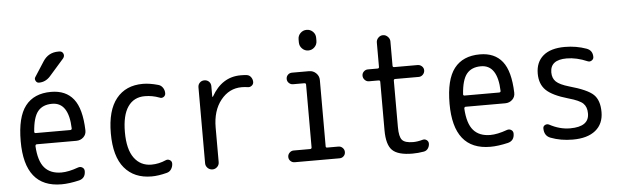

<svg xmlns="http://www.w3.org/2000/svg" viewBox="-49 -933 3597 1115"><g transform="rotate(-5 1750.0 -375.0)"><path d="M254.9 -460.9Q200.2 -460.9 171.9 -426.3Q143.6 -391.6 137.7 -307.6Q137.7 -299.8 146.5 -299.8H346.7Q355.5 -299.8 356.4 -307.6Q351.6 -460.9 254.9 -460.9ZM269.5 9.8Q54.7 9.8 54.7 -259.8Q54.7 -400.4 105 -465.3Q155.3 -530.3 254.9 -530.3Q340.8 -530.3 385.7 -473.6Q430.7 -417 434.6 -291Q435.5 -266.6 418.5 -250.5Q401.4 -234.4 377 -234.4H146.5Q138.7 -234.4 137.7 -224.6Q142.6 -136.7 176.8 -97.7Q210.9 -58.6 275.4 -58.6Q316.4 -58.6 373 -79.1Q386.7 -84 398.4 -76.7Q410.2 -69.3 410.2 -54.7Q410.2 -13.7 373 -3.9Q314.5 9.8 269.5 9.8ZM317.4 -759.8H323.2Q339.8 -759.8 346.2 -745.6Q352.5 -731.4 341.8 -717.8L255.9 -620.1Q228.5 -589.8 190.4 -589.8Q177.7 -589.8 171.4 -602.1Q165 -614.3 171.9 -624L228.5 -711.9Q259.8 -759.8 317.4 -759.8Z M794.9 9.8Q693.4 9.8 636.7 -57.6Q580.1 -125 580.1 -259.8Q580.1 -393.6 635.3 -461.9Q690.4 -530.3 790 -530.3Q829.1 -530.3 877.9 -516.6Q894.5 -512.7 904.8 -498Q915 -483.4 915 -464.8Q915 -451.2 903.8 -443.8Q892.6 -436.5 879.9 -442.4Q838.9 -458 794.9 -458Q731.4 -458 696.8 -408.2Q662.1 -358.4 662.1 -259.8Q662.1 -159.2 699.2 -108.9Q736.3 -58.6 799.8 -58.6Q842.8 -58.6 884.8 -77.1Q896.5 -82 908.2 -75.2Q919.9 -68.4 919.9 -54.7Q919.9 -37.1 910.2 -22Q900.4 -6.8 882.8 -2.9Q834 9.8 794.9 9.8Z M1150.4 0Q1133.8 0 1122.1 -11.7Q1110.4 -23.4 1110.4 -39.1V-482.4Q1110.4 -498 1121.1 -508.8Q1131.8 -519.5 1147.9 -519.5Q1164.1 -519.5 1174.8 -508.8Q1185.5 -498 1185.5 -482.4V-420.9Q1185.5 -419.9 1186.5 -419.9Q1188.5 -419.9 1189.5 -420.9Q1251 -530.3 1360.4 -530.3Q1384.8 -530.3 1396.5 -528.3Q1411.1 -526.4 1420.4 -513.7Q1429.7 -501 1429.7 -485.4Q1429.7 -472.7 1419.4 -464.4Q1409.2 -456.1 1396.5 -458Q1378.9 -460.9 1360.4 -460.9Q1287.1 -460.9 1238.3 -399.9Q1189.5 -338.9 1189.5 -240.2V-39.1Q1189.5 -22.5 1177.7 -11.2Q1166 0 1150.4 0Z M1628.9 0Q1615.2 0 1605 -9.8Q1594.7 -19.5 1594.7 -33.7Q1594.7 -47.9 1605 -58.1Q1615.2 -68.4 1628.9 -68.4H1724.6Q1733.4 -68.4 1734.4 -76.2V-443.4Q1734.4 -452.1 1724.6 -452.1H1659.2Q1645.5 -452.1 1635.3 -461.9Q1625 -471.7 1625 -485.8Q1625 -500 1634.8 -509.8Q1644.5 -519.5 1659.2 -519.5H1758.8Q1782.2 -519.5 1799.3 -502.9Q1816.4 -486.3 1816.4 -462.9V-76.2Q1816.4 -68.4 1824.2 -68.4H1890.6Q1904.3 -68.4 1914.6 -58.1Q1924.8 -47.9 1924.8 -33.7Q1924.8 -19.5 1915 -9.8Q1905.3 0 1890.6 0ZM1713.9 -709Q1713.9 -730.5 1729 -745.1Q1744.1 -759.8 1765.1 -759.8Q1786.1 -759.8 1801.3 -745.1Q1816.4 -730.5 1816.4 -709V-691.4Q1816.4 -669.9 1801.3 -654.8Q1786.1 -639.6 1765.1 -639.6Q1744.1 -639.6 1729 -654.8Q1713.9 -669.9 1713.9 -691.4Z M2099.6 -430.7Q2085.9 -430.7 2075.7 -441.4Q2065.4 -452.1 2065.4 -466.3Q2065.4 -480.5 2075.7 -490.2Q2085.9 -500 2099.6 -500H2156.2Q2165 -500 2165 -508.8V-650.4Q2165 -667 2176.8 -678.7Q2188.5 -690.4 2204.1 -690.4Q2219.7 -690.4 2231.9 -678.2Q2244.1 -666 2244.1 -650.4V-508.8Q2244.1 -500 2252.9 -500H2389.6Q2403.3 -500 2414.1 -490.2Q2424.8 -480.5 2424.8 -466.3Q2424.8 -452.1 2414.6 -441.4Q2404.3 -430.7 2389.6 -430.7H2252.9Q2244.1 -430.7 2244.1 -421.9V-150.4Q2244.1 -94.7 2260.7 -75.7Q2277.3 -56.6 2325.2 -56.6Q2350.6 -56.6 2381.8 -65.4Q2394.5 -68.4 2404.8 -60.5Q2415 -52.7 2415 -40Q2415 -24.4 2406.2 -11.7Q2397.5 1 2381.8 3.9Q2348.6 9.8 2315.4 9.8Q2231.4 9.8 2198.2 -22.5Q2165 -54.7 2165 -139.6V-421.9Q2165 -430.7 2156.2 -430.7Z M2754.9 -460.9Q2700.2 -460.9 2671.9 -426.3Q2643.6 -391.6 2637.7 -307.6Q2637.7 -299.8 2646.5 -299.8H2846.7Q2855.5 -299.8 2856.4 -307.6Q2851.6 -460.9 2754.9 -460.9ZM2769.5 9.8Q2554.7 9.8 2554.7 -259.8Q2554.7 -400.4 2605 -465.3Q2655.3 -530.3 2754.9 -530.3Q2840.8 -530.3 2885.7 -473.6Q2930.7 -417 2934.6 -291Q2935.5 -266.6 2918.5 -250.5Q2901.4 -234.4 2877 -234.4H2646.5Q2638.7 -234.4 2637.7 -224.6Q2642.6 -136.7 2676.8 -97.7Q2710.9 -58.6 2775.4 -58.6Q2816.4 -58.6 2873 -79.1Q2886.7 -84 2898.4 -76.7Q2910.2 -69.3 2910.2 -54.7Q2910.2 -13.7 2873 -3.9Q2814.5 9.8 2769.5 9.8Z M3245.1 -230.5Q3153.3 -256.8 3116.7 -292.5Q3080.1 -328.1 3080.1 -389.6Q3080.1 -456.1 3123.5 -493.2Q3167 -530.3 3250 -530.3Q3316.4 -530.3 3376 -508.8Q3410.2 -496.1 3410.2 -458Q3410.2 -445.3 3398.9 -438Q3387.7 -430.7 3376 -435.5Q3312.5 -462.9 3254.9 -462.9Q3159.2 -462.9 3159.2 -389.6Q3159.2 -355.5 3180.2 -335.4Q3201.2 -315.4 3254.9 -299.8Q3360.4 -270.5 3395 -237.3Q3429.7 -204.1 3429.7 -135.3Q3429.7 -66.4 3382.8 -28.3Q3335.9 9.8 3250 9.8Q3179.7 9.8 3121.1 -12.7Q3085 -26.4 3085 -70.3Q3085 -83 3096.7 -88.9Q3108.4 -94.7 3120.1 -88.9Q3179.7 -56.6 3240.2 -56.6Q3351.6 -56.6 3350.6 -134.8Q3350.6 -171.9 3329.6 -192.4Q3308.6 -212.9 3245.1 -230.5Z"/></g></svg>

Font: Rounded Mgen+ 1m regular
Style: Regular
Weight: 400
Designer: [Source Han Sans]
Ryoko NISHIZUKA  (kana & ideographs); Paul D. Hunt (Latin, Greek & Cyrillic); Wenlong ZHANG  (bopomofo
Version: Version 1.059.20150602